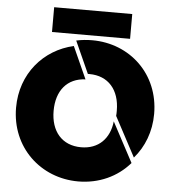

<svg xmlns="http://www.w3.org/2000/svg" viewBox="-60 -958 917 1019"><g transform="rotate(5 398.5 -448.0)"><path d="M187 -771H603V-903H187ZM678 -145C732 -207 765 -290 765 -385C765 -597 605 -746 404 -746C375 -746 346 -743 319 -737L396 -566H404C505 -566 566 -496 566 -385C566 -375 566 -366 565 -357ZM555 -327C545 -234 486 -175 394 -175C292 -175 232 -246 232 -355C232 -463 289 -532 386 -536L309 -707C150 -671 32 -536 32 -355C32 -143 194 7 394 7C504 7 602 -38 668 -115Z"/></g></svg>

Font: Poppins STUK1
Style: Regular
Weight: 400
Designer: Jonny Pinhorn (original), Sammy Jo Hughes (modified version)
Foundry: Type Mafia
Version: Version 1.002;hotconv 1.0.109;makeotfexe 2.5.65596